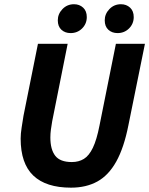

<svg xmlns="http://www.w3.org/2000/svg" viewBox="-20 -854 689 886"><path d="M307.6 12Q192.4 12 133.8 -43.7Q75.3 -99.4 75.3 -214.5Q75.3 -237.1 79.9 -265.9Q84.4 -294.7 88.4 -319.7L155.1 -651.8H292.2L220.9 -294.7Q217.4 -274.8 214.9 -256.1Q212.4 -237.4 212.4 -219.4Q212.4 -164.2 234.9 -135.2Q257.4 -106.2 311.6 -106.2Q343.3 -106.2 367.1 -120.8Q390.9 -135.4 408.5 -172Q426.2 -208.7 439 -274.1L514.8 -651.8H648.8L572.6 -276.3Q552 -172.1 516.5 -108.5Q481 -44.9 429.4 -16.5Q377.7 12 307.6 12ZM305.6 -701.3Q280.5 -701.3 263.6 -716.5Q246.7 -731.8 246.7 -760.2Q246.7 -789.6 268.2 -812Q289.8 -834.5 321.5 -834.5Q346.7 -834.5 363.6 -818.8Q380.5 -803.2 380.5 -775.2Q380.5 -744.5 359 -722.9Q337.4 -701.3 305.6 -701.3ZM522.3 -701.3Q497.1 -701.3 480.2 -716.5Q463.3 -731.8 463.3 -760.2Q463.3 -789.6 484.8 -812Q506.4 -834.5 538.1 -834.5Q563.3 -834.5 580.2 -818.8Q597.1 -803.2 597.1 -775.2Q597.1 -744.5 575.6 -722.9Q554 -701.3 522.3 -701.3Z"/></svg>

Font: Source Sans 3
Style: Italic
Weight: 200
Italic angle: -11°
Designer: Paul D. Hunt
Foundry: Adobe
Version: Version 3.046;hotconv 1.0.118;makeotfexe 2.5.65603